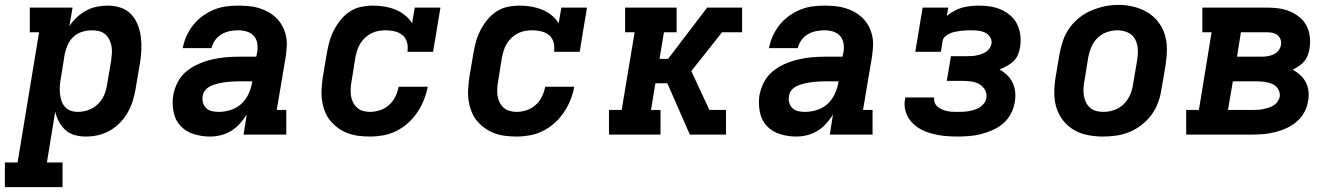

<svg xmlns="http://www.w3.org/2000/svg" viewBox="-60 -551 5480 786"><path d="M-40 215V114H12L100 -419H62V-520H237L224 -444Q237 -464 255 -480.5Q273 -497 293.5 -508Q314 -519 336.5 -523.5Q359 -528 381 -528Q409 -528 434.5 -519.5Q460 -511 477.5 -492Q495 -473 504.5 -448Q514 -423 517 -396.5Q520 -370 518.5 -342.5Q517 -315 512 -287L495 -187Q491 -162 483.5 -138Q476 -114 463 -91Q450 -68 431 -48.5Q412 -29 389 -16Q366 -3 341 2.5Q316 8 291 8Q268 8 246 2Q224 -4 208 -18.5Q192 -33 181.5 -52.5Q171 -72 166 -94L132 114H196V215ZM259 -93Q280 -93 301.5 -100.5Q323 -108 340 -124Q357 -140 366 -161Q375 -182 378 -203L395 -303Q397 -318 398 -333Q399 -348 396.5 -362Q394 -376 387.5 -389Q381 -402 370.5 -411Q360 -420 345.5 -423.5Q331 -427 316 -427Q297 -427 277 -421Q257 -415 241.5 -401Q226 -387 217.5 -368Q209 -349 205 -330L189 -230Q186 -214 185 -198.5Q184 -183 185.5 -168Q187 -153 191.5 -139Q196 -125 205.5 -114Q215 -103 229 -98Q243 -93 259 -93Z M800 8Q766 8 733.5 -2Q701 -12 679 -35.5Q657 -59 650.5 -93Q644 -127 649 -161Q654 -188 667.5 -214.5Q681 -241 704 -259.5Q727 -278 753.5 -289.5Q780 -301 808 -307.5Q836 -314 863 -316.5Q890 -319 918 -319H989L993 -338Q996 -356 993 -374Q990 -392 978.5 -404.5Q967 -417 950 -422Q933 -427 915 -427Q898 -427 880.5 -423.5Q863 -420 847.5 -411Q832 -402 821 -387Q810 -372 806 -354H688Q693 -380 703.5 -403.5Q714 -427 730.5 -448Q747 -469 769 -485Q791 -501 815 -511Q839 -521 864.5 -524.5Q890 -528 914 -528Q936 -528 958 -526Q980 -524 1000 -518Q1020 -512 1038 -502Q1056 -492 1070.5 -478Q1085 -464 1095 -446Q1105 -428 1110 -407Q1115 -386 1114 -364.5Q1113 -343 1110 -321L1073 -101H1112V0H937L950 -82Q938 -63 922 -45Q906 -27 886 -15Q866 -3 844 2.5Q822 8 800 8ZM835 -93Q859 -93 883.5 -100.5Q908 -108 927 -125Q946 -142 957 -165.5Q968 -189 972 -213L973 -218H918Q907 -218 896.5 -217.5Q886 -217 875.5 -216Q865 -215 854.5 -213.5Q844 -212 834 -209.5Q824 -207 813.5 -203.5Q803 -200 793.5 -194Q784 -188 777.5 -178.5Q771 -169 770 -158Q767 -144 771 -130.5Q775 -117 784.5 -108Q794 -99 807.5 -96Q821 -93 835 -93Z M1455 8Q1431 8 1407.5 5Q1384 2 1363 -6Q1342 -14 1324 -27Q1306 -40 1292 -57Q1278 -74 1270 -95Q1262 -116 1258.5 -139Q1255 -162 1256.5 -185.5Q1258 -209 1261 -233L1278 -333Q1282 -357 1288.5 -380.5Q1295 -404 1306.5 -426.5Q1318 -449 1334.5 -469.5Q1351 -490 1372.5 -504Q1394 -518 1418.5 -523Q1443 -528 1467 -528Q1491 -528 1514.5 -524Q1538 -520 1559 -511.5Q1580 -503 1597.5 -489Q1615 -475 1627 -456L1638 -520H1743L1713 -339H1608Q1611 -358 1606.5 -376.5Q1602 -395 1588.5 -406.5Q1575 -418 1556.5 -422.5Q1538 -427 1520 -427Q1505 -427 1490 -424.5Q1475 -422 1461 -415Q1447 -408 1435.5 -397.5Q1424 -387 1415.5 -373.5Q1407 -360 1402.5 -345.5Q1398 -331 1395 -317L1379 -217Q1376 -202 1375.5 -187Q1375 -172 1377 -158Q1379 -144 1385.5 -131.5Q1392 -119 1402 -110Q1412 -101 1426 -97Q1440 -93 1455 -93Q1475 -93 1496 -100Q1517 -107 1533 -121.5Q1549 -136 1558.5 -155.5Q1568 -175 1572 -196H1691Q1686 -169 1675.5 -142.5Q1665 -116 1649 -92Q1633 -68 1611 -48Q1589 -28 1563 -15Q1537 -2 1509.5 3Q1482 8 1455 8Z M2055 8Q2031 8 2007.5 5Q1984 2 1963 -6Q1942 -14 1924 -27Q1906 -40 1892 -57Q1878 -74 1870 -95Q1862 -116 1858.5 -139Q1855 -162 1856.5 -185.5Q1858 -209 1861 -233L1878 -333Q1882 -357 1888.5 -380.5Q1895 -404 1906.5 -426.5Q1918 -449 1934.5 -469.5Q1951 -490 1972.5 -504Q1994 -518 2018.5 -523Q2043 -528 2067 -528Q2091 -528 2114.5 -524Q2138 -520 2159 -511.5Q2180 -503 2197.5 -489Q2215 -475 2227 -456L2238 -520H2343L2313 -339H2208Q2211 -358 2206.5 -376.5Q2202 -395 2188.5 -406.5Q2175 -418 2156.5 -422.5Q2138 -427 2120 -427Q2105 -427 2090 -424.5Q2075 -422 2061 -415Q2047 -408 2035.5 -397.5Q2024 -387 2015.5 -373.5Q2007 -360 2002.5 -345.5Q1998 -331 1995 -317L1979 -217Q1976 -202 1975.5 -187Q1975 -172 1977 -158Q1979 -144 1985.5 -131.5Q1992 -119 2002 -110Q2012 -101 2026 -97Q2040 -93 2055 -93Q2075 -93 2096 -100Q2117 -107 2133 -121.5Q2149 -136 2158.5 -155.5Q2168 -175 2172 -196H2291Q2286 -169 2275.5 -142.5Q2265 -116 2249 -92Q2233 -68 2211 -48Q2189 -28 2163 -15Q2137 -2 2109.5 3Q2082 8 2055 8Z M2433 0V-101H2485L2538 -419H2499V-520H2710V-419H2658L2640 -310H2675L2835 -520H2978V-419H2896L2770 -260L2844 -101H2912V0H2764L2672 -210H2623L2605 -101H2644V0Z M3200 8Q3166 8 3133.5 -2Q3101 -12 3079 -35.5Q3057 -59 3050.5 -93Q3044 -127 3049 -161Q3054 -188 3067.5 -214.5Q3081 -241 3104 -259.5Q3127 -278 3153.5 -289.5Q3180 -301 3208 -307.5Q3236 -314 3263 -316.5Q3290 -319 3318 -319H3389L3393 -338Q3396 -356 3393 -374Q3390 -392 3378.5 -404.5Q3367 -417 3350 -422Q3333 -427 3315 -427Q3298 -427 3280.5 -423.5Q3263 -420 3247.5 -411Q3232 -402 3221 -387Q3210 -372 3206 -354H3088Q3093 -380 3103.5 -403.5Q3114 -427 3130.5 -448Q3147 -469 3169 -485Q3191 -501 3215 -511Q3239 -521 3264.5 -524.5Q3290 -528 3314 -528Q3336 -528 3358 -526Q3380 -524 3400 -518Q3420 -512 3438 -502Q3456 -492 3470.5 -478Q3485 -464 3495 -446Q3505 -428 3510 -407Q3515 -386 3514 -364.5Q3513 -343 3510 -321L3473 -101H3512V0H3337L3350 -82Q3338 -63 3322 -45Q3306 -27 3286 -15Q3266 -3 3244 2.5Q3222 8 3200 8ZM3235 -93Q3259 -93 3283.5 -100.5Q3308 -108 3327 -125Q3346 -142 3357 -165.5Q3368 -189 3372 -213L3373 -218H3318Q3307 -218 3296.5 -217.5Q3286 -217 3275.5 -216Q3265 -215 3254.5 -213.5Q3244 -212 3234 -209.5Q3224 -207 3213.5 -203.5Q3203 -200 3193.5 -194Q3184 -188 3177.5 -178.5Q3171 -169 3170 -158Q3167 -144 3171 -130.5Q3175 -117 3184.5 -108Q3194 -99 3207.5 -96Q3221 -93 3235 -93Z M3859 8Q3833 8 3807 5.5Q3781 3 3756.5 -3.5Q3732 -10 3710 -21.5Q3688 -33 3671.5 -51.5Q3655 -70 3647.5 -94.5Q3640 -119 3645 -145Q3645 -147 3645.5 -149Q3646 -151 3646 -152H3765Q3765 -152 3764.5 -151.5Q3764 -151 3764 -150Q3763 -139 3767 -129.5Q3771 -120 3779 -113.5Q3787 -107 3796.5 -103Q3806 -99 3816.5 -96.5Q3827 -94 3837.5 -93.5Q3848 -93 3859 -93Q3871 -93 3882.5 -93.5Q3894 -94 3905.5 -96Q3917 -98 3928.5 -101.5Q3940 -105 3950.5 -111.5Q3961 -118 3968.5 -128Q3976 -138 3978 -150Q3981 -168 3972 -183.5Q3963 -199 3948.5 -207Q3934 -215 3916 -217.5Q3898 -220 3880 -220H3816L3833 -321H3897Q3907 -321 3917 -321.5Q3927 -322 3937 -324Q3947 -326 3957 -329.5Q3967 -333 3976 -338.5Q3985 -344 3991 -353Q3997 -362 3999 -372Q4001 -387 3993 -399.5Q3985 -412 3972 -418Q3959 -424 3944.5 -425.5Q3930 -427 3914 -427Q3904 -427 3893 -426.5Q3882 -426 3871.5 -424.5Q3861 -423 3850.5 -421Q3840 -419 3829.5 -414.5Q3819 -410 3810 -402.5Q3801 -395 3799 -384L3792 -339H3687L3717 -520H3822L3816 -486Q3830 -497 3846 -506Q3862 -515 3878 -519.5Q3894 -524 3911.5 -526Q3929 -528 3945 -528Q3970 -528 3993.5 -524.5Q4017 -521 4038.5 -511.5Q4060 -502 4077 -487Q4094 -472 4104 -451.5Q4114 -431 4117 -407Q4120 -383 4116 -359Q4114 -343 4107.5 -327.5Q4101 -312 4089 -300.5Q4077 -289 4062.5 -281Q4048 -273 4032 -267Q4049 -257 4063 -243.5Q4077 -230 4085.5 -212Q4094 -194 4096 -173.5Q4098 -153 4094 -132Q4090 -108 4078 -85Q4066 -62 4046.5 -45.5Q4027 -29 4003.5 -18.5Q3980 -8 3956 -2Q3932 4 3907.5 6Q3883 8 3859 8Z M4455 8Q4424 8 4393 2Q4362 -4 4336.5 -19Q4311 -34 4292.5 -57.5Q4274 -81 4265 -109.5Q4256 -138 4256 -169.5Q4256 -201 4261 -233L4278 -333Q4283 -360 4292.5 -387Q4302 -414 4319 -437.5Q4336 -461 4359.5 -479.5Q4383 -498 4410 -509Q4437 -520 4464 -525.5Q4491 -531 4519 -531Q4551 -531 4581 -523.5Q4611 -516 4636.5 -501Q4662 -486 4680.5 -462.5Q4699 -439 4708 -410.5Q4717 -382 4717 -350.5Q4717 -319 4712 -287L4695 -187Q4691 -160 4681.5 -133Q4672 -106 4655 -82.5Q4638 -59 4614.5 -40.5Q4591 -22 4564.5 -11Q4538 0 4510 4Q4482 8 4455 8ZM4457 -93Q4479 -93 4501 -100.5Q4523 -108 4539.5 -124Q4556 -140 4565.5 -161Q4575 -182 4578 -203L4595 -303Q4599 -326 4598 -348.5Q4597 -371 4587 -390Q4577 -409 4557 -418Q4537 -427 4514 -427Q4493 -427 4471.5 -419.5Q4450 -412 4433.5 -396Q4417 -380 4408 -359Q4399 -338 4395 -317L4379 -217Q4376 -202 4375.5 -187Q4375 -172 4377.5 -157.5Q4380 -143 4386.5 -130.5Q4393 -118 4403.5 -109Q4414 -100 4428 -96.5Q4442 -93 4457 -93Z M4796 0V-101H4848L4900 -419H4862V-520H5124Q5148 -520 5172.5 -517Q5197 -514 5219 -505Q5241 -496 5259 -481.5Q5277 -467 5288 -446.5Q5299 -426 5302 -402Q5305 -378 5301 -353Q5299 -340 5294 -326Q5289 -312 5279.5 -300.5Q5270 -289 5257.5 -280.5Q5245 -272 5232 -266Q5248 -257 5262.5 -244Q5277 -231 5285.5 -214.5Q5294 -198 5296.5 -178Q5299 -158 5295 -138Q5292 -115 5280 -92.5Q5268 -70 5249 -53.5Q5230 -37 5207 -26.5Q5184 -16 5160 -10Q5136 -4 5112.5 -2Q5089 0 5066 0ZM5004 -319H5106Q5118 -319 5130 -321Q5142 -323 5154 -328.5Q5166 -334 5174 -344.5Q5182 -355 5184 -367Q5186 -379 5182 -390Q5178 -401 5168.5 -408Q5159 -415 5147.5 -417Q5136 -419 5124 -419H5020ZM4967 -101H5066Q5077 -101 5088 -101.5Q5099 -102 5109.5 -104Q5120 -106 5131.5 -109.5Q5143 -113 5153 -119Q5163 -125 5170 -135Q5177 -145 5179 -156Q5181 -172 5172.5 -186Q5164 -200 5150 -206.5Q5136 -213 5119.5 -215.5Q5103 -218 5086 -218H4987Z"/></svg>

Font: Iosevka Etoile Oblique
Style: Bold
Weight: 700
Italic angle: -9°
Designer: Belleve Invis
Foundry: Belleve Invis
Version: Version 15.5.2; ttfautohint (v1.8.4)